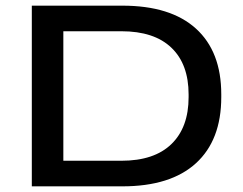

<svg xmlns="http://www.w3.org/2000/svg" viewBox="-20 -659 858 679"><path d="M175 0V-90.5H409Q525.5 -90.5 586.2 -149.5Q647 -208.5 647 -315.5V-325Q647 -432 586.2 -490.2Q525.5 -548.5 409 -548.5H172V-639H412.5Q583.5 -639 673 -557.8Q762.5 -476.5 762.5 -325.5V-315.5Q762.5 -163.5 673 -81.8Q583.5 0 412.5 0ZM92.5 0V-639H204V0Z"/></svg>

Font: Anek Latin Expanded Medium
Style: Regular
Weight: 500
Width: 7
Designer: Yesha Goshar
Foundry: Ek Type
Version: Version 1.003